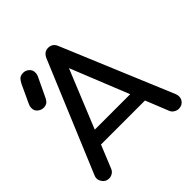

<svg xmlns="http://www.w3.org/2000/svg" viewBox="-201 -943 1106 1106"><g transform="rotate(-45 351.5 -390.5)"><path d="M69.3 0Q41 0 26.4 -24.4Q17.6 -37.1 17.6 -51.8Q17.6 -63.5 23.4 -75.2Q116.2 -298.8 303.7 -746.1Q319.3 -781.2 352.5 -781.2Q388.7 -781.2 402.3 -746.1Q496.1 -521.5 683.6 -73.2Q688.5 -60.5 688.5 -49.8Q688.5 -35.2 680.7 -22.5Q666 0 636.7 0Q622.1 0 608.4 -8.8Q594.7 -16.6 588.9 -32.2Q505.9 -237.3 340.8 -648.4Q347.7 -648.4 369.1 -648.4Q305.7 -494.1 117.2 -32.2Q110.4 -15.6 96.7 -7.8Q83 0 69.3 0ZM122.1 -171.9Q131.8 -193.4 162.1 -257.8Q259.8 -257.8 553.7 -257.8Q564.5 -236.3 593.8 -171.9Q475.6 -171.9 122.1 -171.9ZM90.8 -554.7Q71.3 -554.7 54.7 -568.4Q39.1 -581.1 39.1 -602.5Q39.1 -610.4 40 -616.2Q42 -622.1 45.9 -631.8Q63.5 -668.9 97.7 -743.2Q108.4 -763.7 119.1 -772.5Q130.9 -781.2 149.4 -781.2Q168.9 -781.2 184.6 -767.6Q200.2 -753.9 200.2 -732.4Q200.2 -726.6 199.2 -720.7Q198.2 -714.8 195.3 -708Q176.8 -668 138.7 -588.9Q128.9 -568.4 117.2 -561.5Q105.5 -554.7 90.8 -554.7Z"/></g></svg>

Font: Abed
Style: Bold
Weight: 700
Designer: Johan Aakerlund
Version: Version 3.105